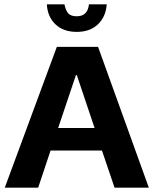

<svg xmlns="http://www.w3.org/2000/svg" viewBox="-20 -865 708 885"><path d="M666 0 432 -649H242L2 0H156L213 -171H450L508 0ZM416 -275H248L330 -519H334ZM472 -845H390C386 -808.3 367.3 -790 334 -790C316 -790 303 -794.3 295 -803C287 -811.7 281 -825.7 277 -845H196C198 -807 211.2 -776.3 235.5 -753C259.8 -729.7 292.7 -718 334 -718C374.7 -718 407.2 -729.7 431.5 -753C455.8 -776.3 469.3 -807 472 -845Z"/></svg>

Font: Play
Style: Bold
Weight: 700
Designer: Jonas Hecksher
Foundry: Jonas Hecksher, Playtypeª, e-types AS
Version: Version 1.002